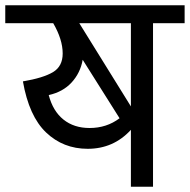

<svg xmlns="http://www.w3.org/2000/svg" viewBox="-40 -709 721 729"><path d="M661 -621H541V0H457V-216Q391 -144 293 -144Q200 -144 135 -206Q70 -268 47 -400Q124 -413 161 -435Q198 -457 198 -506Q198 -559 162 -621H-20V-689H661ZM457 -621H261L457 -305ZM300 -223Q365 -223 414 -260L274 -482Q265 -432 232 -396Q199 -360 145 -348Q161 -287 201 -255Q241 -223 300 -223Z"/></svg>

Font: FiraGOUPP
Style: Medium
Weight: 400
Designer: bBox Type
Foundry: bBox Type GmbH
Version: Version 1.001